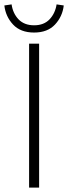

<svg xmlns="http://www.w3.org/2000/svg" viewBox="-36 -859 312 879"><path d="M120.1 -710Q58.1 -710 23.9 -746.6Q-10.3 -783.2 -16.1 -834L17.1 -838.9Q22.9 -797.9 48.8 -770.5Q75.2 -743.2 120.1 -743.2Q165 -743.2 190.9 -770.5Q216.8 -797.9 223.1 -838.9L255.9 -834Q250 -783.2 215.8 -746.6Q181.6 -710 120.1 -710ZM97.2 0V-659.2H143.1V0Z"/></svg>

Font: SourceSansPro-Light
Style: Regular
Weight: 300
Designer: Paul D. Hunt
Foundry: Adobe Systems Incorporated
Version: Version 2.020;PS 2.0;hotconv 1.0.86;makeotf.lib2.5.63406